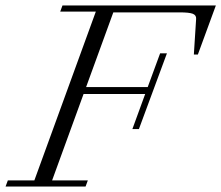

<svg xmlns="http://www.w3.org/2000/svg" viewBox="-35 -683 810 703"><path d="M-14.6 0 -6.3 -22.5H90.8L315.9 -640.6H185.5L193.8 -663.1H755.4L689.5 -483.4H674.8L683.1 -613.8Q684.1 -627.4 670.9 -632.6Q657.7 -637.7 622.6 -637.7H379.9L280.3 -364.3H505.9L551.3 -487.8H576.2L473.6 -210.4H449.7L496.6 -338.9H271L155.8 -22.5H286.6L278.3 0Z"/></svg>

Font: Elstob Light
Style: Italic
Weight: 300
Italic angle: -20°
Designer: Peter S. Baker
Version: Version 1.015